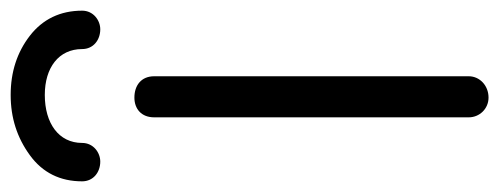

<svg xmlns="http://www.w3.org/2000/svg" viewBox="-340 -612 936 360"><g transform="rotate(-90 128.0 -432.0)"><path d="M130 -880C87 -880 50 -868 17 -844C-16 -820 -32 -787 -32 -746C-32 -725 -15 -712 5 -712C22 -712 40 -725 40 -746C40 -790 77 -816 130 -816C181 -816 216 -790 216 -746C216 -725 233 -712 253 -712C270 -712 288 -725 288 -746C288 -787 272 -820 241 -844C210 -868 173 -880 130 -880ZM125 16C148 16 165 -1 165 -21V-611C165 -635 148 -648 125 -648C104 -648 88 -635 88 -611V-21C88 -1 104 16 125 16Z"/></g></svg>

Font: Dongle Light
Style: Regular
Weight: 300
Designer: Yanghee Ryu
Foundry: Yanghee Ryu
Version: Version 2.000